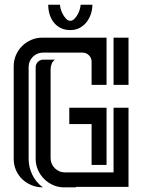

<svg xmlns="http://www.w3.org/2000/svg" viewBox="-20 -806 613 828"><path d="M469.7 -341.3H534.2V0H307.1V2H256.8Q231.4 2 209.2 -7.8Q187 -17.6 170.2 -34.4Q153.3 -51.3 143.6 -73.5Q133.8 -95.7 133.8 -121.1V-516.6Q133.8 -529.8 143.6 -539.3Q153.3 -548.8 166.5 -548.8H217.3Q207 -542 202.6 -530.3Q198.2 -518.6 198.2 -506.8V-124Q198.2 -111.3 203.1 -100.1Q208 -88.9 216.3 -80.6Q224.6 -72.3 235.8 -67.4Q247.1 -62.5 259.8 -62.5H469.7ZM165 -579.1Q152.3 -579.1 141.1 -574.2Q129.9 -569.3 121.6 -561Q113.3 -552.7 108.4 -541.5Q103.5 -530.3 103.5 -517.6V-121.1Q103.5 -84.5 119.4 -52.2Q135.3 -20 164.6 2Q138.7 2 115.7 -7.6Q92.8 -17.1 75.7 -33.4Q58.6 -49.8 48.8 -72.3Q39.1 -94.7 39.1 -121.1V-520.5Q39.1 -545.9 48.8 -568.4Q58.6 -590.8 75.2 -607.4Q91.8 -624 114.3 -633.8Q136.7 -643.6 162.1 -643.6H439.5V-439.9H375V-539.6Q375 -556.2 363.5 -567.6Q352.1 -579.1 335.4 -579.1ZM439.5 -94.7H375V-271H278.8V-341.3H439.5ZM534.2 -643.6V-439.9H469.7V-643.6ZM283.2 -676.3Q259.8 -676.3 241.9 -685.1Q224.1 -693.8 212.2 -709Q200.2 -724.1 194.1 -743.7Q188 -763.2 188 -785.2V-785.6H238.8Q238.8 -777.8 242.2 -766.1Q245.6 -754.4 251.7 -743.4Q257.8 -732.4 265.9 -724.4Q273.9 -716.3 283.2 -716.3Q292.5 -716.3 300.5 -724.4Q308.6 -732.4 314.7 -743.4Q320.8 -754.4 324.2 -766.1Q327.6 -777.8 327.6 -785.6H378.4Q378.4 -765.1 371.8 -745.4Q365.2 -725.6 353 -710.2Q340.8 -694.8 323.2 -685.5Q305.7 -676.3 283.2 -676.3Z"/></svg>

Font: Isar CAT
Style: Regular
Weight: 400
Designer: Digitized by Peter Wiegel
Foundry: CAT-Fonts, Peter Wiegel
Version: Version 1.000; ttfautohint (v1.3)